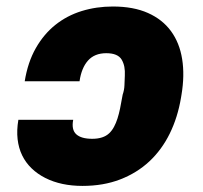

<svg xmlns="http://www.w3.org/2000/svg" viewBox="-20 -573 638 602"><path d="M37.6 -197.4H209.5Q203.5 -166.2 219.1 -152Q234.7 -137.8 269.2 -137.8Q304 -137.8 322.4 -155.2Q331.3 -163.7 337.5 -175.4Q343.8 -187.1 348.4 -201.5Q353 -215.9 356.4 -232.4Q359.7 -248.9 362.9 -267L364.7 -276.6Q369.7 -290.8 370.2 -305.8Q370.7 -320.7 371.4 -335.9Q372.2 -350.9 369.9 -363.3Q367.5 -375.7 361.5 -386Q349.4 -406.2 313.2 -406.2Q276.6 -406.2 256 -383.2Q235.4 -360.1 229.4 -318.2H57.5Q67.1 -377.8 92.2 -421.9Q117.2 -465.9 153.6 -495Q190 -524.1 236.2 -538.4Q282.3 -552.6 333.8 -552.6Q398.4 -552.6 443.9 -532.3Q489.3 -512.1 516.2 -475.3Q543 -438.6 551.1 -387.8Q559.3 -337 549 -275.6L547.6 -267Q537.3 -205.3 512.3 -154.3Q487.2 -103.3 448.2 -66.9Q409.1 -30.5 356.5 -10.3Q304 9.9 238.6 9.9Q171.5 9.9 122.2 -14.9Q97.7 -27.3 79.2 -45.1Q60.7 -62.9 49.5 -85.8Q38.4 -108.7 35.2 -136.5Q32 -164.4 37.6 -197.4Z"/></svg>

Font: Inter P Black
Style: Italic
Weight: 900
Italic angle: -9.40001°
Designer: Rasmus Andersson
Foundry: rsms
Version: Version 3.018;git-588b23468